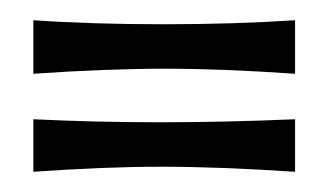

<svg xmlns="http://www.w3.org/2000/svg" viewBox="-20 -339 327 190"><path d="M13 -221Q74 -218 138.5 -218Q203 -218 272 -221V-169Q197 -174 140 -174Q83 -174 13 -169ZM13 -319Q70 -315 141.5 -315Q213 -315 272 -319V-266Q200 -271 142.5 -271Q85 -271 13 -266Z"/></svg>

Font: Ruslan Display
Style: Regular
Weight: 400
Version: Version 1.001